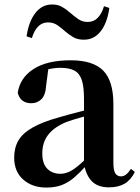

<svg xmlns="http://www.w3.org/2000/svg" viewBox="-20 -821 625 857"><path d="M186.6 16.2Q124.2 16.2 83.8 -19.4Q43.3 -54.9 43.3 -117.6Q43.3 -161.2 62 -193.6Q80.7 -226.1 125.1 -251.5Q169.6 -277 245.4 -297.9Q284.8 -309.4 334.4 -322Q384 -334.6 424 -344.4V-318.9Q384 -308.9 344 -297.6Q303.9 -286.4 277.1 -276.7Q223.3 -254.9 196.1 -220.6Q168.8 -186.4 168.8 -135.9Q168.8 -90.4 191.1 -67.9Q213.3 -45.3 250 -45.3Q266.3 -45.3 284.7 -52.6Q303.1 -59.9 327.4 -79.7Q351.8 -99.4 385.3 -135.5L400.8 -82.4H365.7Q336.6 -50.6 311.2 -28.7Q285.7 -6.8 256.4 4.7Q227 16.2 186.6 16.2ZM466.1 15.2Q414.6 15.2 387.9 -14.2Q361.2 -43.6 354.9 -94V-96.5V-381.4Q354.9 -434.7 344.8 -464.5Q334.7 -494.3 311.6 -506.3Q288.5 -518.3 250 -518.3Q224.4 -518.3 197.3 -512.2Q170.2 -506.1 133.8 -491.2L196.1 -516.3L185.9 -439.2Q183.3 -395.9 164.6 -378Q145.8 -360.2 120.3 -360.2Q71.1 -360.2 59.2 -406.5Q68.9 -473.5 129.4 -512.7Q189.9 -551.9 295.1 -551.9Q395.4 -551.9 440.7 -505.9Q486.1 -459.8 486.1 -356.2V-94.8Q486.1 -60.3 494.8 -47Q503.6 -33.8 519.7 -33.8Q531.3 -33.8 541.3 -40.9Q551.3 -48.1 564.7 -67.2L581.9 -53.4Q564 -17.5 536.2 -1.1Q508.4 15.2 466.1 15.2ZM98.6 -658.7Q108.1 -724.3 137.6 -762.6Q167.1 -801 212.6 -801Q238.9 -801 257.9 -789.8Q276.9 -778.6 292.6 -764.6Q311.1 -748.5 329.4 -735.7Q347.7 -723 371.8 -723Q397.8 -723 416 -741.3Q434.2 -759.6 444.2 -793.3L468.1 -785.5Q458.7 -718.5 429.2 -681.1Q399.7 -643.8 354.6 -643.8Q326.6 -643.8 308.1 -654.5Q289.6 -665.1 273.4 -678.9Q255.2 -695.2 237 -708.1Q218.7 -721 194.2 -721Q168.2 -721 150.4 -702.9Q132.6 -684.9 122.3 -651Z"/></svg>

Font: Noto Serif KR ExtraLight
Style: Regular
Weight: 200
Designer: Ryoko NISHIZUKA 西塚涼子 (kana & ideographs); Frank Grießhammer (Latin, Greek & Cyrillic); Wenlong ZHANG 张文龙 (bopomofo); San
Foundry: Adobe
Version: Version 2.002-H1;hotconv 1.1.0;makeotfexe 2.6.0